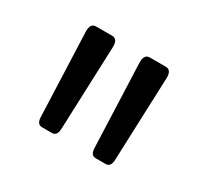

<svg xmlns="http://www.w3.org/2000/svg" viewBox="-79 -824 562 529"><g transform="rotate(30 202.0 -559.5)"><path d="M74.7 -690.4Q73.7 -717.3 92.3 -717.3H143.1Q161.6 -717.3 160.6 -690.4L150.4 -424.3Q149.4 -402.3 133.3 -402.3H102.1Q85.9 -402.3 85 -424.3ZM245.6 -690.4Q244.6 -717.3 263.2 -717.3H314Q332.5 -717.3 331.5 -690.4L321.3 -424.3Q320.3 -402.3 304.2 -402.3H272.9Q256.8 -402.3 255.9 -424.3Z"/></g></svg>

Font: Istok Web
Style: Regular
Weight: 400
Designer: Andrey V. Panov
Foundry: Andrey V. Panov
Version: Version 1.0.2g